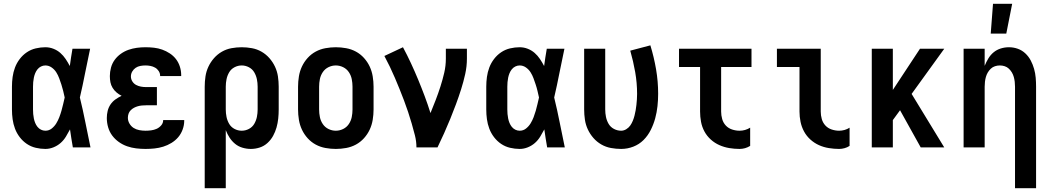

<svg xmlns="http://www.w3.org/2000/svg" viewBox="-20 -777 5540 1012"><path d="M219 8Q194 8 168.5 2Q143 -4 121.5 -18.5Q100 -33 84 -54Q68 -75 59 -99Q50 -123 46.5 -148.5Q43 -174 43 -200V-320Q43 -346 46.5 -371.5Q50 -397 59 -421Q68 -445 84 -466Q100 -487 121.5 -501.5Q143 -516 168.5 -522Q194 -528 219 -528Q241 -528 261.5 -520Q282 -512 298 -498Q314 -484 326 -466Q338 -448 348 -429Q351 -452 354.5 -474.5Q358 -497 362 -520H455Q441 -456 428.5 -391.5Q416 -327 401 -263Q417 -198 430 -132Q443 -66 457 0H364Q360 -24 356 -48Q352 -72 349 -95Q339 -76 327.5 -57Q316 -38 299.5 -23.5Q283 -9 262 -0.5Q241 8 219 8ZM219 -88Q238 -88 252.5 -99.5Q267 -111 276.5 -126.5Q286 -142 292.5 -159Q299 -176 304 -193.5Q309 -211 313 -228.5Q317 -246 321 -263Q317 -281 313 -298Q309 -315 303.5 -331.5Q298 -348 292 -364.5Q286 -381 276.5 -396Q267 -411 252 -421.5Q237 -432 219 -432Q207 -432 196 -426.5Q185 -421 177.5 -411.5Q170 -402 165.5 -391Q161 -380 158.5 -368Q156 -356 155 -344Q154 -332 154 -320V-200Q154 -188 155 -176Q156 -164 158.5 -152Q161 -140 165.5 -129Q170 -118 177.5 -108.5Q185 -99 196 -93.5Q207 -88 219 -88Z M747 8Q722 8 697.5 5Q673 2 650 -6Q627 -14 606.5 -28.5Q586 -43 571.5 -62.5Q557 -82 550 -106Q543 -130 543 -155Q543 -174 547.5 -192.5Q552 -211 562.5 -226.5Q573 -242 588.5 -253Q604 -264 621 -272Q607 -279 594.5 -289.5Q582 -300 573.5 -314Q565 -328 562 -343.5Q559 -359 559 -376Q559 -398 565 -420.5Q571 -443 584.5 -461.5Q598 -480 617 -493.5Q636 -507 657.5 -514.5Q679 -522 701.5 -525Q724 -528 747 -528Q769 -528 791.5 -525.5Q814 -523 835 -515.5Q856 -508 875 -495.5Q894 -483 907.5 -465.5Q921 -448 928 -426Q935 -404 935 -382V-376H824V-378Q824 -391 816.5 -402.5Q809 -414 797.5 -420.5Q786 -427 773 -429.5Q760 -432 747 -432Q733 -432 719.5 -429.5Q706 -427 695 -419.5Q684 -412 677 -400Q670 -388 670 -374Q670 -360 677.5 -348Q685 -336 697 -329.5Q709 -323 722.5 -320.5Q736 -318 750 -318H807V-222H750Q739 -222 728 -221Q717 -220 706.5 -217Q696 -214 686.5 -209Q677 -204 669 -196Q661 -188 657.5 -177.5Q654 -167 654 -156Q654 -140 662.5 -125.5Q671 -111 684.5 -102.5Q698 -94 714.5 -91Q731 -88 747 -88Q762 -88 777 -90Q792 -92 805.5 -98Q819 -104 829.5 -116Q840 -128 840 -143V-144H951V-140Q951 -117 942.5 -94Q934 -71 919 -53.5Q904 -36 883.5 -23.5Q863 -11 840.5 -4Q818 3 794.5 5.5Q771 8 747 8Z M1059 215V-320Q1059 -347 1063 -374Q1067 -401 1078.5 -425.5Q1090 -450 1108 -470.5Q1126 -491 1149.5 -504.5Q1173 -518 1200 -523Q1227 -528 1254 -528Q1281 -528 1308 -523Q1335 -518 1358.5 -504.5Q1382 -491 1400 -470.5Q1418 -450 1429.5 -425.5Q1441 -401 1445 -374Q1449 -347 1449 -320V-200Q1449 -176 1446.5 -152Q1444 -128 1437.5 -105Q1431 -82 1419.5 -61Q1408 -40 1390 -23.5Q1372 -7 1349 0.5Q1326 8 1302 8Q1280 8 1258 1.5Q1236 -5 1219 -19Q1202 -33 1190 -51.5Q1178 -70 1170 -91V215ZM1254 -88Q1274 -88 1292 -97.5Q1310 -107 1320 -124Q1330 -141 1334 -160.5Q1338 -180 1338 -200V-320Q1338 -340 1334 -359.5Q1330 -379 1320 -396Q1310 -413 1292 -422.5Q1274 -432 1254 -432Q1234 -432 1216 -422.5Q1198 -413 1188 -396Q1178 -379 1174 -359.5Q1170 -340 1170 -320V-200Q1170 -180 1174 -160.5Q1178 -141 1188 -124Q1198 -107 1216 -97.5Q1234 -88 1254 -88Z M1750 8Q1723 8 1695.5 3Q1668 -2 1644 -15Q1620 -28 1601.5 -48.5Q1583 -69 1571.5 -93.5Q1560 -118 1555.5 -145.5Q1551 -173 1551 -200V-320Q1551 -347 1555.5 -374.5Q1560 -402 1571.5 -426.5Q1583 -451 1601.5 -471.5Q1620 -492 1644 -505Q1668 -518 1695.5 -523Q1723 -528 1750 -528Q1777 -528 1804.5 -523Q1832 -518 1856 -505Q1880 -492 1898.5 -471.5Q1917 -451 1928.5 -426.5Q1940 -402 1944.5 -374.5Q1949 -347 1949 -320V-200Q1949 -173 1944.5 -145.5Q1940 -118 1928.5 -93.5Q1917 -69 1898.5 -48.5Q1880 -28 1856 -15Q1832 -2 1804.5 3Q1777 8 1750 8ZM1750 -88Q1770 -88 1788.5 -97Q1807 -106 1818.5 -123Q1830 -140 1834 -160Q1838 -180 1838 -200V-320Q1838 -340 1834 -360Q1830 -380 1818.5 -397Q1807 -414 1788.5 -423Q1770 -432 1750 -432Q1730 -432 1711.5 -423Q1693 -414 1681.5 -397Q1670 -380 1666 -360Q1662 -340 1662 -320V-200Q1662 -180 1666 -160Q1670 -140 1681.5 -123Q1693 -106 1711.5 -97Q1730 -88 1750 -88Z M2175 0Q2175 -32 2167 -63.5Q2159 -95 2150 -126Q2141 -157 2131 -187Q2121 -217 2109.5 -247.5Q2098 -278 2086 -307.5Q2074 -337 2061.5 -366.5Q2049 -396 2035 -425Q2021 -454 2006 -482L2104 -528Q2126 -487 2146 -444Q2166 -401 2184 -357.5Q2202 -314 2218.5 -270Q2235 -226 2249 -181Q2263 -215 2276.5 -250Q2290 -285 2301.5 -321Q2313 -357 2321.5 -393.5Q2330 -430 2330 -468V-520H2441V-468Q2441 -427 2432 -386.5Q2423 -346 2410.5 -306.5Q2398 -267 2383.5 -228Q2369 -189 2353.5 -151Q2338 -113 2321 -75Q2304 -37 2286 0Z M2719 8Q2694 8 2668.5 2Q2643 -4 2621.5 -18.5Q2600 -33 2584 -54Q2568 -75 2559 -99Q2550 -123 2546.5 -148.5Q2543 -174 2543 -200V-320Q2543 -346 2546.5 -371.5Q2550 -397 2559 -421Q2568 -445 2584 -466Q2600 -487 2621.5 -501.5Q2643 -516 2668.5 -522Q2694 -528 2719 -528Q2741 -528 2761.5 -520Q2782 -512 2798 -498Q2814 -484 2826 -466Q2838 -448 2848 -429Q2851 -452 2854.5 -474.5Q2858 -497 2862 -520H2955Q2941 -456 2928.5 -391.5Q2916 -327 2901 -263Q2917 -198 2930 -132Q2943 -66 2957 0H2864Q2860 -24 2856 -48Q2852 -72 2849 -95Q2839 -76 2827.5 -57Q2816 -38 2799.5 -23.5Q2783 -9 2762 -0.5Q2741 8 2719 8ZM2719 -88Q2738 -88 2752.5 -99.5Q2767 -111 2776.5 -126.5Q2786 -142 2792.5 -159Q2799 -176 2804 -193.5Q2809 -211 2813 -228.5Q2817 -246 2821 -263Q2817 -281 2813 -298Q2809 -315 2803.5 -331.5Q2798 -348 2792 -364.5Q2786 -381 2776.5 -396Q2767 -411 2752 -421.5Q2737 -432 2719 -432Q2707 -432 2696 -426.5Q2685 -421 2677.5 -411.5Q2670 -402 2665.5 -391Q2661 -380 2658.5 -368Q2656 -356 2655 -344Q2654 -332 2654 -320V-200Q2654 -188 2655 -176Q2656 -164 2658.5 -152Q2661 -140 2665.5 -129Q2670 -118 2677.5 -108.5Q2685 -99 2696 -93.5Q2707 -88 2719 -88Z M3254 8Q3227 8 3200 3Q3173 -2 3149.5 -15.5Q3126 -29 3108 -49.5Q3090 -70 3078.5 -94.5Q3067 -119 3063 -146Q3059 -173 3059 -200V-520H3170V-200Q3170 -180 3174 -160.5Q3178 -141 3188 -124Q3198 -107 3216 -97.5Q3234 -88 3254 -88Q3268 -88 3281 -96Q3294 -104 3302 -115.5Q3310 -127 3315.5 -140.5Q3321 -154 3324.5 -168Q3328 -182 3330.5 -196Q3333 -210 3334.5 -224.5Q3336 -239 3337 -253.5Q3338 -268 3338 -282Q3338 -340 3328 -397Q3318 -454 3302 -510L3408 -538Q3427 -476 3438 -412Q3449 -348 3449 -283Q3449 -250 3445.5 -217.5Q3442 -185 3433.5 -153.5Q3425 -122 3410 -92Q3395 -62 3372 -39Q3349 -16 3318 -4Q3287 8 3254 8Z M3878 8Q3851 8 3824 3.5Q3797 -1 3772 -12Q3747 -23 3726.5 -41.5Q3706 -60 3693 -84Q3680 -108 3675 -135Q3670 -162 3670 -189V-424H3559V-520H3941V-424H3781V-189Q3781 -169 3786.5 -149.5Q3792 -130 3805.5 -115.5Q3819 -101 3838.5 -94.5Q3858 -88 3878 -88Q3893 -88 3907 -92Q3921 -96 3934 -104V-8Q3921 0 3907 4Q3893 8 3878 8Z M4403 8Q4376 8 4348.5 3.5Q4321 -1 4296.5 -12Q4272 -23 4251.5 -41.5Q4231 -60 4218 -84Q4205 -108 4199.5 -135Q4194 -162 4194 -189V-424H4075V-520H4306V-189Q4306 -169 4311.5 -149.5Q4317 -130 4330.5 -115.5Q4344 -101 4363.5 -94.5Q4383 -88 4403 -88Q4417 -88 4431.5 -92Q4446 -96 4458 -104V-8Q4446 0 4431.5 4Q4417 8 4403 8Z M4575 0V-520H4686V-303L4829 -520H4957L4785 -282L4957 0H4833L4724 -196L4686 -144V0Z M5330 215V-320Q5330 -333 5328.5 -346Q5327 -359 5323.5 -371.5Q5320 -384 5313.5 -395Q5307 -406 5297.5 -415Q5288 -424 5275.5 -428Q5263 -432 5250 -432Q5237 -432 5224.5 -428Q5212 -424 5202.5 -415Q5193 -406 5186.5 -395Q5180 -384 5176.5 -371.5Q5173 -359 5171.5 -346Q5170 -333 5170 -320V0H5059V-520H5170V-430Q5178 -450 5189.5 -469Q5201 -488 5217.5 -501.5Q5234 -515 5255 -521.5Q5276 -528 5298 -528Q5322 -528 5344.5 -520Q5367 -512 5384.5 -495.5Q5402 -479 5413 -458Q5424 -437 5430.5 -414Q5437 -391 5439 -367.5Q5441 -344 5441 -320V215ZM5202 -600 5214 -757H5315L5284 -600Z"/></svg>

Font: Iosevka
Style: Bold
Weight: 700
Monospace: yes
Designer: Belleve Invis
Foundry: Belleve Invis
Version: Version 32.5.0; ttfautohint (v1.8.4)